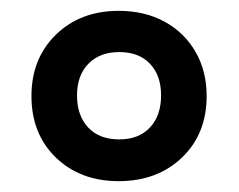

<svg xmlns="http://www.w3.org/2000/svg" viewBox="-20 -746 440 354"><path d="M199 -412Q128 -412 83 -455.5Q38 -499 38 -569Q38 -638 83 -682Q128 -726 199 -726Q247 -726 283.5 -706Q320 -686 340.5 -650.5Q361 -615 361 -569Q361 -499 315.5 -455.5Q270 -412 199 -412ZM200 -489Q236 -489 256.5 -511Q277 -533 277 -570Q277 -607 256.5 -628.5Q236 -650 200 -650Q164 -650 143 -628.5Q122 -607 122 -570Q122 -533 142.5 -511Q163 -489 200 -489Z"/></svg>

Font: Noto Serif Tamil ExtraBold
Style: Italic
Weight: 800
Italic angle: -12°
Designer: Indian Type Foundry, Tom Grace, and the Monotype Design Team
Foundry: Monotype Imaging Inc.
Version: Version 2.003; ttfautohint (v1.8.4.7-5d5b)